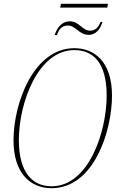

<svg xmlns="http://www.w3.org/2000/svg" viewBox="-20 -977 623 1008"><path d="M296 -937H543L547 -957H300ZM267 -793H279C288 -820 303 -843 336 -843C378 -843 395 -794 445 -794C487 -794 508 -829 518 -862H508C498 -836 482 -816 453 -816C411 -816 397 -865 346 -865C301 -865 277 -825 267 -793ZM251 11C472 11 568 -287 568 -475C568 -655 474 -724 370 -724C157 -724 51 -436 51 -241C51 -66 140 11 251 11ZM251 1C153 1 79 -68 79 -241C79 -438 180 -714 370 -714C470 -714 540 -647 540 -475C540 -286 446 1 251 1Z"/></svg>

Font: Noto Serif Display Condensed Thin
Style: Italic
Weight: 100
Width: 3
Italic angle: -12°
Designer: Monotype Design Team
Foundry: Monotype Imaging Inc.
Version: Version 2.009